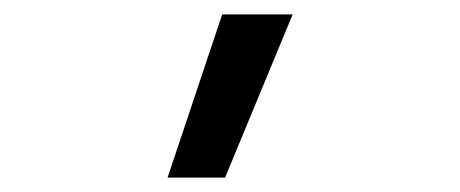

<svg xmlns="http://www.w3.org/2000/svg" viewBox="-20 -747 640 267"><path d="M293 -500H213L289 -727H387Z"/></svg>

Font: Geist Mono Light
Style: Regular
Weight: 300
Monospace: yes
Designer: Basement.studio, Andrés Briganti, Mateo Zaragoza
Foundry: Basement.studio, Vercel, Andrés Briganti, Guido Ferreyra, Mateo Zaragoza
Version: Version 1.500; ttfautohint (v1.8.4.7-5d5b)